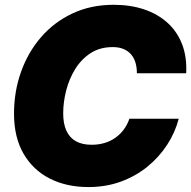

<svg xmlns="http://www.w3.org/2000/svg" viewBox="-20 -758 786 789"><path d="M343.3 10.7Q253.4 10.7 184.6 -24.2Q115.7 -59.1 76.7 -126.5Q37.6 -193.8 37.6 -291Q37.6 -381.8 66.4 -462.6Q95.2 -543.5 148.9 -605.5Q202.6 -667.5 278.1 -702.9Q353.5 -738.3 447.3 -738.3Q516.6 -738.3 572.8 -719.2Q628.9 -700.2 668.7 -664.1Q708.5 -627.9 728.5 -575.7Q748.5 -523.4 745.1 -457H542.5Q542.5 -481.9 536.4 -501.7Q530.3 -521.5 517.8 -535.4Q505.4 -549.3 486.8 -556.9Q468.3 -564.5 443.4 -564.5Q390.6 -564.5 352.3 -539.6Q314 -514.6 289.1 -474.4Q264.2 -434.1 252 -386.2Q239.7 -338.4 239.7 -292Q239.7 -249.5 252.9 -220.7Q266.1 -191.9 292 -177.5Q317.9 -163.1 356.4 -163.1Q384.8 -163.1 409.4 -170.4Q434.1 -177.7 454.1 -191.9Q474.1 -206.1 488.8 -225.8Q503.4 -245.6 511.7 -270H714.4Q699.7 -213.4 666.7 -162.8Q633.8 -112.3 585.9 -73.2Q538.1 -34.2 476.8 -11.7Q415.5 10.7 343.3 10.7Z"/></svg>

Font: Inter 24pt Black
Style: Italic
Weight: 900
Italic angle: -9.3988°
Designer: Rasmus Andersson
Foundry: rsms
Version: Version 4.001;git-66647c0bb